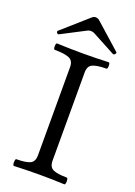

<svg xmlns="http://www.w3.org/2000/svg" viewBox="-162 -924 693 989"><g transform="rotate(20 184.0 -429.0)"><path d="M50 3Q45 3 43.5 -6Q42 -15 43.5 -24.5Q45 -34 50 -34Q99 -34 123 -44.5Q147 -55 147 -91V-575Q147 -610 121 -620.5Q95 -631 43 -631Q38 -631 36.5 -639.5Q35 -648 36.5 -657Q38 -666 43 -666Q114 -663 184 -663Q254 -663 325 -666Q330 -666 331.5 -657Q333 -648 331.5 -639.5Q330 -631 325 -631Q276 -631 251.5 -620.5Q227 -610 227 -575V-91Q227 -55 251.5 -44.5Q276 -34 325 -34Q330 -34 331.5 -24.5Q333 -15 331.5 -6Q330 3 325 3Q256 0 188 0Q118 0 50 3ZM36 -714Q29 -710 24 -717Q19 -724 24 -729L161 -850Q172 -861 184 -861Q197 -861 208 -850L344 -729Q349 -725 342.5 -717.5Q336 -710 330 -714L203 -782Q195 -786 184 -786Q174 -786 167 -782Z"/></g></svg>

Font: Junicode SmExp
Style: Regular
Weight: 400
Width: 6
Designer: Peter S. Baker
Version: Version 2.205; ttfautohint (v1.8.4)